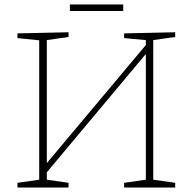

<svg xmlns="http://www.w3.org/2000/svg" viewBox="-20 -837 859 857"><path d="M58 0V-21L155 -35V-657L58 -667V-688L286 -693V-672L189 -658V-109L631 -636V-658L534 -667V-688L762 -693V-672L664 -658V-35L762 -21V0H534V-21L631 -35V-596L189 -68V-35L286 -21V0ZM530 -817V-788H292V-817Z"/></svg>

Font: Bitter ExtraLight
Style: Regular
Weight: 200
Designer: Sol Matas, and Bitter project Authors
Foundry: Sol Matas
Version: Version 2.001